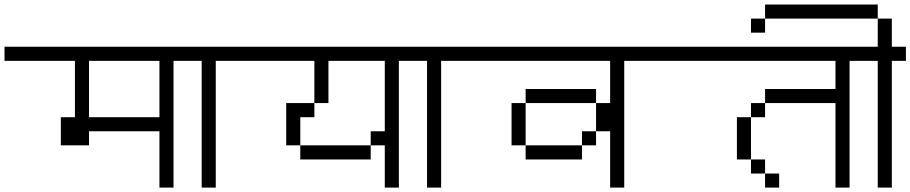

<svg xmlns="http://www.w3.org/2000/svg" viewBox="-20 -895 4040 852"><path d="M1000 -625V-687.5H0V-625H312.5Q312.5 -625 312.5 -375H250Q250 -375 250 -250H375V-312.5H687.5Q687.5 -312.5 687.5 -62.5H750V-625ZM375 -375Q375 -375 375 -625H687.5Q687.5 -625 687.5 -375Z M1000 -625V-687.5H750V-625H875V-62.5H937.5V-625Z M2000 -625V-687.5H1000V-625H1375V-437.5H1250V-250H1312.5V-187.5H1625V-250H1312.5Q1312.5 -250 1312.5 -375H1375V-437.5H1437.5V-625H1687.5V-312.5H1625V-250H1687.5V-62.5H1750V-625Z M2000 -625V-687.5H1750V-625H1875V-62.5H1937.5V-625Z M3000 -625V-687.5H2000V-625H2687.5V-437.5H2625Q2625 -437.5 2625 -312.5H2562.5V-250H2312.5V-187.5H2562.5V-250H2625V-312.5H2687.5Q2687.5 -312.5 2687.5 -62.5H2750V-625ZM2312.5 -250V-437.5H2250V-250ZM2312.5 -437.5H2625V-500H2312.5Z M3437.5 -62.5V-125H3375V-62.5ZM4000 -625V-687.5H3000V-625H3687.5Q3687.5 -625 3687.5 -500H3375V-437.5H3312.5V-375H3250V-187.5H3312.5V-125H3375V-187.5H3312.5V-375H3375V-437.5H3687.5Q3687.5 -437.5 3687.5 -62.5H3750V-625Z M4000 -625V-687.5H3937.5Q3937.5 -687.5 3937.5 -812.5H3875Q3875 -812.5 3875 -687.5H3750V-625H3875V-62.5H3937.5V-625ZM3375 -812.5H3312.5V-750H3375ZM3375 -812.5H3875V-875H3375Z"/></svg>

Font: UnifontExMono
Style: Regular
Weight: 500
Version: Version 15.0.06